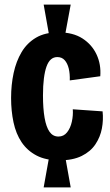

<svg xmlns="http://www.w3.org/2000/svg" viewBox="-20 -733 476 831"><path d="M193 -578 169 -713H286L261 -578ZM169 78 193 -56H262L286 78ZM237 -39Q178 -39 138 -60Q98 -81 73.5 -117.5Q49 -154 38.5 -203.5Q28 -253 28 -309Q28 -366 39 -417Q50 -468 73.5 -507.5Q97 -547 136 -570Q175 -593 233 -593Q296 -593 337 -566.5Q378 -540 398 -497Q418 -454 414 -403L282 -385Q283 -414 277.5 -436.5Q272 -459 260 -472.5Q248 -486 228 -486Q212 -486 200.5 -476Q189 -466 181.5 -445.5Q174 -425 170 -393.5Q166 -362 166 -320Q166 -263 173 -223Q180 -183 194.5 -162.5Q209 -142 233 -142Q256 -142 270.5 -160.5Q285 -179 291 -206.5Q297 -234 295 -260L424 -251Q428 -214 421 -177Q414 -140 393 -108.5Q372 -77 333.5 -58Q295 -39 237 -39Z"/></svg>

Font: Bricolage Grotesque 24pt Condensed
Style: Bold
Weight: 700
Width: 3
Designer: Mathieu Triay
Foundry: Atelier Triay
Version: Version 1.001;gftools[0.9.33.dev8+g029e19f]